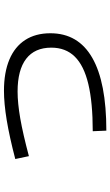

<svg xmlns="http://www.w3.org/2000/svg" viewBox="188 -758 561 978"><g transform="rotate(-90 469.0 -269.5)"><path d="M714.8 -289.1Q714.8 -373.5 658 -417.2Q601.1 -460.9 491.2 -460.9Q432.6 -460.9 354.2 -447.3Q275.9 -433.6 162.1 -403.3L147.5 -472.7Q261.2 -502.4 346.2 -516.4Q431.2 -530.3 495.1 -530.3Q588.4 -530.3 654.1 -502.7Q719.7 -475.1 753.9 -422.1Q788.1 -369.1 788.1 -293.9Q788.1 -152.3 663.1 -80.6Q538.1 -8.8 292 -8.8L289.1 -78.1Q435.5 -78.1 529.5 -100.6Q623.5 -123 669.2 -169.7Q714.8 -216.3 714.8 -289.1Z"/></g></svg>

Font: Pretendard
Style: Regular
Weight: 400
Designer: Base glyphs from Inter by Rasmus Andersson; Hangeul glyphs from Noto Sans CJK(Source Han Sans) by Jang Soo-young and Kan
Foundry: Kil Hyung-jin
Version: Version 1.309